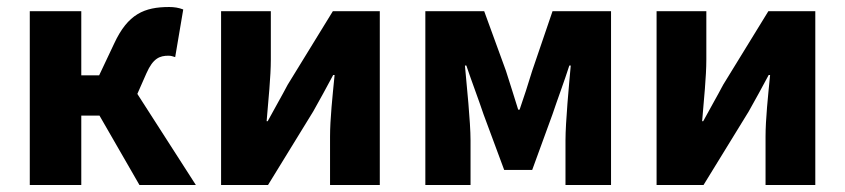

<svg xmlns="http://www.w3.org/2000/svg" viewBox="-20 -528 2412 548"><path d="M65 0H212V-198H264L378 0H539L372 -260L398 -319C417 -362 436 -369 461 -369C468 -369 474 -367 480 -365L503 -501C490 -506 477 -508 463 -508C392 -508 345 -488 306 -404L263 -313H212V-496H65Z M611 0H745L874 -210C890 -238 915 -284 931 -314H935C929 -253 922 -188 922 -138V0H1064V-496H930L801 -286C786 -257 760 -212 744 -182H741C746 -243 753 -309 753 -358V-496H611Z M1194 0H1323V-127C1323 -180 1312 -285 1307 -341H1311C1325 -299 1346 -244 1360 -202L1419 -43H1499L1557 -202C1571 -244 1591 -297 1605 -341H1609C1604 -285 1594 -180 1594 -127V0H1724V-496H1557L1499 -326C1487 -286 1475 -250 1463 -215H1459C1448 -250 1437 -286 1424 -326L1362 -496H1194Z M1854 0H1988L2117 -210C2133 -238 2158 -284 2174 -314H2178C2172 -253 2165 -188 2165 -138V0H2307V-496H2173L2044 -286C2029 -257 2003 -212 1987 -182H1984C1989 -243 1996 -309 1996 -358V-496H1854Z"/></svg>

Font: Giro Sans Regular
Style: Bold
Weight: 700
Designer: Paul D. Hunt
Foundry: Adobe Systems Incorporated
Version: Version 1.000;PS 1.0;hotconv 1.0.88;makeotf.lib2.5.647800